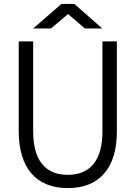

<svg xmlns="http://www.w3.org/2000/svg" viewBox="-20 -951 695 984"><path d="M150 -805H241L329 -879L415 -805H504L361 -931H295ZM76 -739V-278Q76 -208 92.5 -153.5Q109 -99 141 -62Q173 -25 220 -6Q267 13 327 13Q449 13 514 -62Q579 -137 579 -278V-739H505V-278Q505 -168 460 -111.5Q415 -55 327 -55Q240 -55 195 -111.5Q150 -168 150 -278V-739Z"/></svg>

Font: Involve
Style: Regular
Weight: 400
Designer: Stefan Peev
Foundry: Context Ltd.
Version: Version 1.001